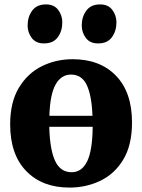

<svg xmlns="http://www.w3.org/2000/svg" viewBox="-20 -838 644 869"><path d="M26 -275Q26 -375 65.2 -440.5Q104.5 -506 168.8 -538Q233 -570 308.5 -570Q433 -570 505.2 -495Q577.5 -420 577.5 -284Q577.5 -181.5 538.2 -116.2Q499 -51 434.5 -20Q370 11 294.5 11Q171 11 98.5 -64Q26 -139 26 -275ZM301.5 -500.5Q257 -500.5 231.8 -455.8Q206.5 -411 203.5 -314H398.5Q395 -406.5 372.5 -453.5Q350 -500.5 301.5 -500.5ZM304 -58.5Q350.5 -58.5 374.5 -107.8Q398.5 -157 399.5 -264H203Q205.5 -162 229.2 -110.2Q253 -58.5 304 -58.5ZM178.5 -641.5Q142 -641.5 123.5 -666.5Q105 -691.5 105 -722.5Q105 -762 125.8 -790Q146.5 -818 187.5 -818H188.5Q225 -818 243.5 -793Q262 -768 262 -737Q262 -697.5 241.5 -669.5Q221 -641.5 179.5 -641.5ZM423.5 -641.5Q387 -641.5 368.5 -666.5Q350 -691.5 350 -722.5Q350 -762 370.8 -790Q391.5 -818 432.5 -818H433.5Q470 -818 488.5 -793Q507 -768 507 -737Q507 -697.5 486.5 -669.5Q466 -641.5 424.5 -641.5Z"/></svg>

Font: Merriweather Black
Style: Regular
Weight: 900
Designer: Eben Sorkin
Foundry: Eben Sorkin
Version: Version 2.200;gftools[0.9.31]